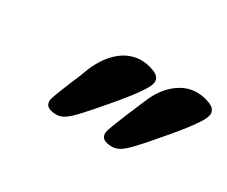

<svg xmlns="http://www.w3.org/2000/svg" viewBox="-53 -696 586 495"><g transform="rotate(30 240.0 -448.5)"><path d="M255.9 -564Q275.9 -564 294.9 -556.4Q314 -548.8 314 -533.2Q314 -530.3 313 -527.8Q309.1 -504.9 232.9 -417Q189.9 -366.2 171.4 -349.6Q152.8 -333 136.2 -333Q103 -333 103 -354V-357.9Q105 -369.1 130.9 -431.2Q139.6 -450.7 148.9 -476.1Q167 -518.1 194.8 -541Q222.7 -564 255.9 -564ZM421.9 -564Q441.9 -564 460.9 -556.4Q480 -548.8 480 -533.2Q480 -530.3 479 -527.8Q475.1 -504.9 398.9 -417Q356 -366.2 337.4 -349.6Q318.8 -333 301.8 -333Q268.6 -333 269 -354V-357.9Q271 -369.1 296.9 -431.2Q300.8 -439.9 315.9 -476.1Q333 -518.1 361.3 -541Q389.6 -564 421.9 -564Z"/></g></svg>

Font: Linux Libertine
Style: Semibold Italic
Weight: 600
Italic angle: -11.5°
Designer: Philipp H. Poll
Foundry: Philipp H. Poll
Version: Version 5.1.2 ; ttfautohint (v0.9)